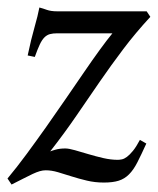

<svg xmlns="http://www.w3.org/2000/svg" viewBox="-22 -477 421 512"><path d="M378.9 -432.1Q338.9 -388.7 306.6 -345.9Q274.4 -303.2 243.9 -259Q213.4 -214.8 181.9 -168.7Q150.4 -122.6 111.8 -73.2Q113.3 -74.2 125 -77.6Q136.7 -81.1 151.9 -81.1Q161.6 -81.1 178 -76.4Q194.3 -71.8 213.9 -65.9Q233.4 -60.1 253.7 -55.4Q273.9 -50.8 292 -50.8Q296.4 -50.8 302.7 -52Q309.1 -53.2 316.4 -58.6Q323.7 -64 332.5 -74.7Q341.3 -85.4 351.1 -104L368.2 -94.2Q354.5 -64 344.2 -43.9Q334 -23.9 322 -12Q310.1 0 294.4 4.9Q278.8 9.8 254.9 9.8Q231 9.8 209.5 4.6Q188 -0.5 168.9 -6.6Q149.9 -12.7 132.6 -17.8Q115.2 -22.9 100.1 -22.9Q92.3 -22.9 84 -20.5Q75.7 -18.1 65.2 -13.2Q54.7 -8.3 41 -1.2Q27.3 5.9 8.8 15.1L-2 -1Q22.5 -30.3 48.6 -65.7Q74.7 -101.1 101.1 -138.4Q127.4 -175.8 153.1 -213.1Q178.7 -250.5 201.7 -283.9Q224.6 -317.4 244.1 -344.2Q263.7 -371.1 277.8 -388.2H130.9Q119.1 -388.2 111.1 -386Q103 -383.8 96.4 -377.2Q89.8 -370.6 84 -358.2Q78.1 -345.7 70.8 -325.2L51.8 -329.1Q61 -373 70.1 -404.5Q79.1 -436 83 -457Q92.3 -454.6 103 -450.7Q113.8 -446.8 130.9 -446.8H369.1L378.9 -432.1Z"/></svg>

Font: GentiumAlt
Style: Italic
Weight: 400
Italic angle: -7°
Designer: J. Victor Gaultney
Version: Version 1.02; 2005; OFL release